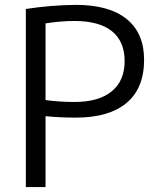

<svg xmlns="http://www.w3.org/2000/svg" viewBox="-20 -760 640 780"><path d="M85 -723.6Q188.5 -739.3 288.1 -740.2Q423.8 -740.2 494.6 -682.6Q565.4 -625 565.4 -517.6Q565.4 -401.4 494.1 -341.8Q422.9 -282.2 288.1 -282.2Q221.7 -282.2 165 -288.1V0H85ZM165 -353.5Q222.7 -345.7 282.2 -345.7Q380.9 -345.7 433.6 -388.7Q486.3 -431.6 486.3 -511.7Q486.3 -591.8 434.6 -633.3Q382.8 -674.8 282.2 -674.8Q227.5 -674.8 165 -665Z"/></svg>

Font: Mgen+ 1c regular
Style: Regular
Weight: 400
Designer: [Source Han Sans]
Ryoko NISHIZUKA  (kana & ideographs); Paul D. Hunt (Latin, Greek & Cyrillic); Wenlong ZHANG  (bopomofo
Version: Version 1.059.20150602